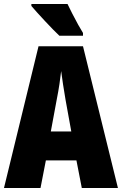

<svg xmlns="http://www.w3.org/2000/svg" viewBox="-20 -947 614 967"><path d="M392 0 365 -139H211L184 0H0L174 -714H398L574 0ZM310 -445Q303 -485 297.5 -522Q292 -559 288 -589Q285 -561 279.5 -524Q274 -487 266 -447L236 -285H339ZM320 -927Q329 -908 344 -878.5Q359 -849 374 -822Q389 -795 398 -781V-767H279Q267 -778 247.5 -798Q228 -818 206.5 -841Q185 -864 166.5 -884.5Q148 -905 138 -917V-927Z"/></svg>

Font: Noto Sans Gurmukhi ExtraCondensed Black
Style: Regular
Weight: 900
Width: 2
Designer: Jelle Bosma - Monotype Design Team
Foundry: Monotype Imaging Inc.
Version: Version 2.004; ttfautohint (v1.8.4.7-5d5b)